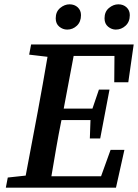

<svg xmlns="http://www.w3.org/2000/svg" viewBox="-20 -869 639 889"><path d="M115 -616 124 -663H599L574 -488H509L510 -610H321L275 -366H408L438 -454H487L444 -228H396L399 -313H265L264 -310Q251 -246 240 -182Q229 -118 218 -53H448L492 -175H556L517 0H7L16 -47L99 -56L155 -353Q167 -416 178 -479.5Q189 -543 200 -606ZM291 -732Q271 -732 254.5 -745.5Q238 -759 238 -784Q238 -815 258.5 -832Q279 -849 302 -849Q325 -849 340 -835Q355 -821 355 -799Q355 -768 336 -750Q317 -732 291 -732ZM516 -732Q497 -732 480.5 -745.5Q464 -759 464 -784Q464 -815 484.5 -832Q505 -849 528 -849Q551 -849 566 -835Q581 -821 581 -799Q581 -768 561.5 -750Q542 -732 516 -732Z"/></svg>

Font: Source Serif Pro SemiBold
Style: Italic
Weight: 600
Italic angle: -12°
Designer: Frank Grießhammer
Foundry: Adobe Systems Incorporated
Version: Version 3.001;hotconv 1.0.111;makeotfexe 2.5.65597